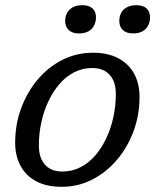

<svg xmlns="http://www.w3.org/2000/svg" viewBox="-20 -711 599 741"><path d="M339 -507.5Q397 -507.5 437 -486Q477 -464.5 497.8 -426.2Q518.5 -388 518.5 -337.5Q518.5 -267.5 495.5 -205Q472.5 -142.5 431.2 -94Q390 -45.5 335.5 -17.8Q281 10 218 10Q159.5 10 119.5 -11.5Q79.5 -33 59 -71.5Q38.5 -110 38.5 -160Q38.5 -230 61.5 -292.8Q84.5 -355.5 125.5 -404Q166.5 -452.5 221 -480Q275.5 -507.5 339 -507.5ZM220.5 -49Q257.5 -49 289.5 -65Q321.5 -81 346.8 -110Q372 -139 390 -177Q408 -215 417.5 -258.8Q427 -302.5 427 -348.5Q427 -396 403.2 -422.2Q379.5 -448.5 336 -448.5Q299 -448.5 267.2 -432.5Q235.5 -416.5 210.2 -387.5Q185 -358.5 167 -320.5Q149 -282.5 139.5 -239Q130 -195.5 130 -149.5Q130 -101.5 153.8 -75.2Q177.5 -49 220.5 -49ZM284 -582Q259.5 -582 245.5 -594.8Q231.5 -607.5 231.5 -630Q231.5 -647.5 238.8 -661Q246 -674.5 260.8 -682.8Q275.5 -691 298 -691Q322.5 -691 336.5 -679Q350.5 -667 350.5 -644Q350.5 -627 343.2 -612.8Q336 -598.5 321.5 -590.2Q307 -582 284 -582ZM493 -582Q468.5 -582 454.5 -594.8Q440.5 -607.5 440.5 -630Q440.5 -647.5 447.5 -661Q454.5 -674.5 469.5 -682.8Q484.5 -691 506.5 -691Q531.5 -691 545.2 -679Q559 -667 559 -644Q559 -627 551.8 -612.8Q544.5 -598.5 530 -590.2Q515.5 -582 493 -582Z"/></svg>

Font: Newsreader 8pt
Style: Italic
Weight: 400
Italic angle: -17°
Version: Version 1.003